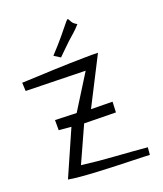

<svg xmlns="http://www.w3.org/2000/svg" viewBox="-99 -708 666 783"><g transform="rotate(-15 234.5 -317.0)"><path d="M107.4 -206.1 103.5 -250 196.3 -254.9 276.4 -412.1 18.6 -395.5 13.7 -431.6Q14.6 -431.6 33.7 -434.1Q52.7 -436.5 82.5 -440.4Q112.3 -444.3 148.9 -449.2Q185.5 -454.1 221.7 -458Q257.8 -461.9 290 -465.3Q322.3 -468.8 343.8 -469.7L256.8 -254.9L349.6 -261.7L351.6 -215.8L214.8 -206.1L158.2 -44.9Q229.5 -42 299.3 -43.5Q369.1 -44.9 440.4 -44.9V-12.7Q437.5 -12.7 417 -11.7Q396.5 -10.7 364.3 -8.8Q332 -6.8 293.9 -4.9Q255.9 -2.9 217.8 -1.5Q179.7 0 146 0Q112.3 0 91.8 -2L161.1 -206.1ZM293 -604.5Q280.3 -586.9 267.6 -573.7Q254.9 -560.5 242.7 -547.4Q230.5 -534.2 218.8 -520Q207 -505.9 193.4 -490.2L165 -504.9Q199.2 -548.8 217.8 -576.2Q236.3 -603.5 245.6 -617.2Q254.9 -630.9 257.8 -633.3Q260.7 -635.7 263.2 -631.8Q265.6 -627.9 271.5 -619.6Q277.3 -611.3 293 -604.5Z"/></g></svg>

Font: Annie Use Your Telescope
Style: Regular
Weight: 400
Version: Version 1.003 2001